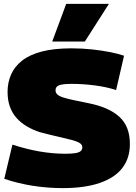

<svg xmlns="http://www.w3.org/2000/svg" viewBox="-20 -959 699 989"><path d="M619 -672 578 -495Q555 -503 527 -509Q499 -515 469 -519Q439 -523 408.5 -525Q378 -527 350 -527Q304 -527 285 -520Q266 -513 266 -494Q266 -481 276 -472Q286 -463 307 -456.5Q328 -450 360.5 -443Q393 -436 438 -427Q488 -417 527 -400Q566 -383 593.5 -358.5Q621 -334 635 -299Q649 -264 649 -217Q649 -144 610 -93.5Q571 -43 493.5 -16.5Q416 10 302 10Q265 10 226 7Q187 4 149 -2Q111 -8 74 -17Q37 -26 2 -38L44 -214Q78 -203 113 -194Q148 -185 182.5 -179Q217 -173 251 -170Q285 -167 316 -167Q351 -167 370 -170.5Q389 -174 396.5 -181.5Q404 -189 404 -200Q404 -214 390 -222.5Q376 -231 348 -238.5Q320 -246 279.5 -255Q239 -264 186 -278Q149 -290 118.5 -308Q88 -326 65.5 -351Q43 -376 31 -409.5Q19 -443 19 -486Q19 -534 37 -575Q55 -616 93.5 -646.5Q132 -677 195 -693.5Q258 -710 348 -710Q403 -710 454 -704.5Q505 -699 547.5 -690.5Q590 -682 619 -672ZM249 -745 321 -939H541L417 -745Z"/></svg>

Font: Georama Black
Style: Regular
Weight: 900
Designer: Jean-Baptiste Levee
Foundry: Production Type
Version: Version 1.001